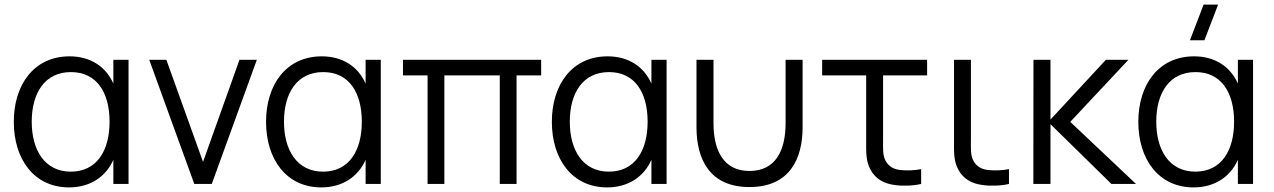

<svg xmlns="http://www.w3.org/2000/svg" viewBox="-20 -800 5540 835"><path d="M280.5 15C370 15 439.5 -29.5 473 -105V0H539V-540H473V-436.5C440 -511 372.5 -555 282.5 -555C127.5 -555 40 -431.5 40 -270C40 -108.5 127.5 15 280.5 15ZM288 -53.5C174 -53.5 118 -148 118 -270.5C118 -396.5 175.5 -486.5 288.5 -486.5C401 -486.5 456.5 -397.5 456.5 -270.5C456.5 -145.5 401.5 -53.5 288 -53.5Z M901 0 1097 -540H1021.5L863 -96L703.5 -540H629L825 0Z M1377.5 15C1467 15 1536.5 -29.5 1570 -105V0H1636V-540H1570V-436.5C1537 -511 1469.5 -555 1379.5 -555C1224.5 -555 1137 -431.5 1137 -270C1137 -108.5 1224.5 15 1377.5 15ZM1385 -53.5C1271 -53.5 1215 -148 1215 -270.5C1215 -396.5 1272.5 -486.5 1385.5 -486.5C1498 -486.5 1553.5 -397.5 1553.5 -270.5C1553.5 -145.5 1498.5 -53.5 1385 -53.5Z M1912.5 0V-472H2153.5V0H2226.5V-472H2333.5V-540H1732.5V-472H1839.5V0Z M2620.5 15C2710 15 2779.5 -29.5 2813 -105V0H2879V-540H2813V-436.5C2780 -511 2712.5 -555 2622.5 -555C2467.5 -555 2380 -431.5 2380 -270C2380 -108.5 2467.5 15 2620.5 15ZM2628 -53.5C2514 -53.5 2458 -148 2458 -270.5C2458 -396.5 2515.5 -486.5 2628.5 -486.5C2741 -486.5 2796.5 -397.5 2796.5 -270.5C2796.5 -145.5 2741.5 -53.5 2628 -53.5Z M3009 -246.5C3009 -110 3064.5 13.5 3239.5 13.5C3414.5 13.5 3470.5 -110 3470.5 -246.5V-540H3396.5V-264.5C3396.5 -145.5 3353 -56.5 3239.5 -56.5C3126.5 -56.5 3083 -145.5 3083 -264.5V-540H3009Z M3870 4.5C3902.5 9.5 3950.5 8.5 3986 0V-64.5C3958 -59 3925 -57.5 3896.5 -60.5C3868 -63.5 3846 -74.5 3831.5 -100.5C3818 -126.5 3820.5 -152.5 3820.5 -198.5V-472H4012V-540H3555.5V-472H3747V-195.5C3747 -140 3744.5 -102.5 3765 -63.5C3788 -20 3826 -1.5 3870 4.5Z M4252 4.5C4284.5 9.5 4332.5 8.5 4368 0V-64.5C4340 -59 4307 -57.5 4278.5 -60.5C4250 -63.5 4228 -74.5 4213.5 -100.5C4200 -126.5 4202.5 -152.5 4202.5 -198.5V-540H4129V-195.5C4129 -140 4126.5 -102.5 4147 -63.5C4170 -20 4208 -1.5 4252 4.5Z M4548.5 0V-260L4813.5 0H4920.5L4634.5 -270L4887.5 -540H4789.5L4548.5 -280V-540H4474.5L4474 0Z M5155 -625H5218L5277.5 -780H5214.5ZM5171 15C5260.5 15 5330 -29.5 5363.5 -105V0H5429.5V-540H5363.5V-436.5C5330.5 -511 5263 -555 5173 -555C5018 -555 4930.5 -431.5 4930.5 -270C4930.5 -108.5 5018 15 5171 15ZM5178.5 -53.5C5064.5 -53.5 5008.5 -148 5008.5 -270.5C5008.5 -396.5 5066 -486.5 5179 -486.5C5291.5 -486.5 5347 -397.5 5347 -270.5C5347 -145.5 5292 -53.5 5178.5 -53.5Z"/></svg>

Font: Manrope
Style: Regular
Weight: 400
Designer: Mikhail Sharanda
Foundry: Mikhail Sharanda
Version: Version 4.505